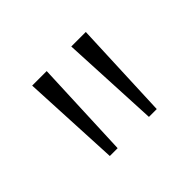

<svg xmlns="http://www.w3.org/2000/svg" viewBox="-72 -815 486 486"><g transform="rotate(-45 171.0 -572.5)"><path d="M88 -440 75 -705H127L116 -440ZM228 -440 215 -705H267L256 -440Z"/></g></svg>

Font: Nunito Sans ExtraLight
Style: Regular
Weight: 200
Designer: Vernon Adams
Foundry: Vernon Adams
Version: Version 3.006; ttfautohint (v1.8.3)